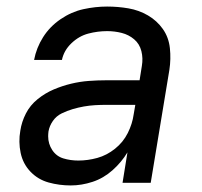

<svg xmlns="http://www.w3.org/2000/svg" viewBox="-20 -558 616 586"><path d="M196 8Q229 8 262.5 -3Q296 -14 323.5 -38.5Q351 -63 369 -93L354 0H440L497 -345Q502 -378 498.5 -411Q495 -444 477 -469.5Q459 -495 431.5 -511Q404 -527 372 -532.5Q340 -538 307 -538Q271 -538 234.5 -530Q198 -522 165 -499.5Q132 -477 111.5 -444.5Q91 -412 84 -375H169Q175 -404 198 -426Q221 -448 249.5 -455.5Q278 -463 307 -463Q330 -463 351.5 -457.5Q373 -452 389.5 -438Q406 -424 411.5 -402Q417 -380 413 -357L406 -313H304Q278 -313 251 -311Q224 -309 197 -302.5Q170 -296 144 -285Q118 -274 95 -255.5Q72 -237 59 -211.5Q46 -186 42 -159Q36 -125 43 -91.5Q50 -58 73 -34Q96 -10 128.5 -1Q161 8 196 8Q196 8 196 8Q196 8 196 8Q196 8 196 8Q196 8 196 8ZM219 -68Q195 -68 173.5 -74.5Q152 -81 139.5 -100Q127 -119 127 -142Q127 -149 128 -157Q131 -174 141.5 -189Q152 -204 168.5 -212Q185 -220 202 -225Q219 -230 236 -233Q253 -236 270 -237Q287 -238 304 -238H393L388 -209Q384 -180 370 -152Q356 -124 331 -104Q306 -84 277 -76Q248 -68 219 -68Z"/></svg>

Font: Iosevka Sparkle Oblique
Style: Regular
Weight: 400
Italic angle: -9°
Designer: Belleve Invis
Foundry: Belleve Invis
Version: Version 4.5.0; ttfautohint (v1.8.3)